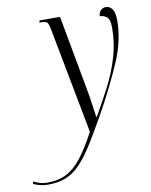

<svg xmlns="http://www.w3.org/2000/svg" viewBox="-221 -609 719 913"><g transform="rotate(-10 138.5 -152.0)"><path d="M-62 240Q-81 240 -101 235.5Q-121 231 -134 223L-130 213Q-117 220 -100.5 225Q-84 230 -63 230Q-12 230 27 210.5Q66 191 101 146.5Q136 102 176 27L79 -483Q74 -512 66.5 -519Q59 -526 40 -526H30L32 -536H131L196 -181Q203 -146 208 -108Q213 -70 218 -38H221Q257 -100 290.5 -164.5Q324 -229 345 -298.5Q366 -368 366 -443Q366 -483 351 -494.5Q336 -506 318 -506Q318 -523 328 -533.5Q338 -544 354 -544Q372 -544 384 -527Q396 -510 396 -471Q396 -376 351.5 -273Q307 -170 243 -54Q198 26 163.5 82Q129 138 96.5 173Q64 208 26.5 224Q-11 240 -62 240Z"/></g></svg>

Font: Noto Serif Display ExtraCondensed Light
Style: Italic
Weight: 300
Width: 2
Italic angle: -12°
Designer: Monotype Design Team
Foundry: Monotype Imaging Inc.
Version: Version 2.009